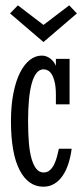

<svg xmlns="http://www.w3.org/2000/svg" viewBox="-20 -685 308 718"><path d="M189 -294.9V-330.1Q189 -359.9 184.3 -378.7Q179.7 -397.5 172.9 -408Q166 -418.5 158 -422.1Q149.9 -425.8 143.1 -425.8Q127.9 -425.8 116.9 -412.4Q106 -398.9 98.9 -373.8Q91.8 -348.6 88.4 -313Q85 -277.3 85 -232.9Q85 -188 87.9 -152.3Q90.8 -116.7 97.9 -91.8Q105 -66.9 116 -53.5Q127 -40 143.1 -40Q157.2 -40 167 -49.1Q176.8 -58.1 183.1 -71.5Q189.5 -85 193.4 -100.3Q197.3 -115.7 200.2 -128.9H248Q244.1 -98.6 235.6 -72.5Q227.1 -46.4 213.9 -27.3Q200.7 -8.3 182.9 2.4Q165 13.2 142.1 13.2Q85.4 13.2 53.2 -49.3Q21 -111.8 21 -231.9Q21 -291.5 30.3 -337.4Q39.6 -383.3 55.4 -414.3Q71.3 -445.3 92 -461.2Q112.8 -477.1 136.2 -477.1Q146.5 -477.1 154.8 -473.6Q163.1 -470.2 169.7 -464.8Q176.3 -459.5 181.2 -452.6Q186 -445.8 189 -439V-464.8H240.2V-294.9ZM267.6 -634.8 142.6 -527.8 17.6 -634.8 46.9 -665 142.6 -591.8 238.8 -665Z"/></svg>

Font: Stint Ultra Condensed
Style: Regular
Weight: 400
Width: 1
Designer: Astigmatic (AOETI)
Foundry: Astigmatic (AOETI)
Version: Version 1.000